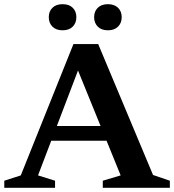

<svg xmlns="http://www.w3.org/2000/svg" viewBox="-24 -899 832 919"><path d="M189 -225.5V-296H535.5V-225.5ZM708.5 -61.5 789 -34V0H468V-34L553.5 -59.5L337 -592H361L158 -59.5L239.5 -34V0H-3.5V-34L75.5 -59.5L327.5 -688H446ZM275.5 -754Q244.5 -754 227 -771.5Q209.5 -789 209.5 -817Q209.5 -844.5 227 -861.8Q244.5 -879 275.5 -879Q307 -879 324.2 -861.8Q341.5 -844.5 341.5 -817Q341.5 -789 324.2 -771.5Q307 -754 275.5 -754ZM492.5 -754Q461.5 -754 444 -771.5Q426.5 -789 426.5 -817Q426.5 -844.5 444 -861.8Q461.5 -879 492.5 -879Q523.5 -879 541 -861.8Q558.5 -844.5 558.5 -817Q558.5 -789 541 -771.5Q523.5 -754 492.5 -754Z"/></svg>

Font: Newsreader SemiBold
Style: Regular
Weight: 600
Designer: Hugues Gentile
Foundry: Production Type
Version: Version 1.003